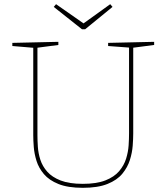

<svg xmlns="http://www.w3.org/2000/svg" viewBox="-20 -892 795 918"><path d="M497 -687 717 -692V-677L610 -663L617 -671V-254Q617 -229 614.5 -195.5Q612 -162 601 -127Q590 -92 565 -61.5Q540 -31 494 -12.5Q448 6 376 6Q305 6 260 -12Q215 -30 190 -59.5Q165 -89 154.5 -123Q144 -157 141.5 -189Q139 -221 139 -245V-671L146 -663L39 -672V-687L259 -692V-677L152 -663L159 -671V-245Q159 -221 161 -190Q163 -159 173 -128Q183 -97 206 -71Q229 -45 270 -29Q311 -13 376 -13Q442 -13 484 -29.5Q526 -46 549.5 -73.5Q573 -101 583 -133.5Q593 -166 595 -197.5Q597 -229 597 -254V-671L604 -664L497 -672ZM507 -872 518 -859 387 -752H372L237 -859L248 -872L384 -777H375Z"/></svg>

Font: Bitter Thin Thin
Style: Regular
Weight: 250
Version: Version 2.002